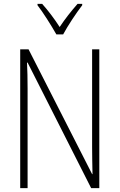

<svg xmlns="http://www.w3.org/2000/svg" viewBox="-20 -968 615 988"><path d="M270 -791H305C329 -836 371 -899 403 -941V-948H379C344 -908 315 -871 287 -829C261 -870 226 -916 197 -948H173V-941C201 -905 244 -837 270 -791ZM491 0V-714H454V-211C454 -174 455 -120 456 -72H454L127 -714H84V0H122V-512C122 -566 121 -606 119 -646H122L449 0Z"/></svg>

Font: Noto Sans Devanagari Condensed ExtraLight
Style: Regular
Weight: 200
Width: 3
Designer: Jelle Bosma - Monotype Design Team
Foundry: Monotype Imaging Inc.
Version: Version 2.004